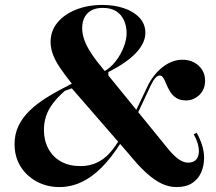

<svg xmlns="http://www.w3.org/2000/svg" viewBox="-20 -743 877 778"><path d="M221 15Q170 15 128.5 -7.5Q87 -30 63 -69Q39 -108 39 -159Q39 -199 54.5 -232Q70 -265 99.5 -294Q129 -323 172 -349.5Q215 -376 271 -404Q244 -438 224.5 -466.5Q205 -495 195 -521Q185 -547 185 -573Q185 -617 212 -650.5Q239 -684 287 -703.5Q335 -723 396 -723Q442 -723 481.5 -710Q521 -697 545 -671.5Q569 -646 569 -610Q569 -569 531.5 -529Q494 -489 419 -451V-431L401 -453Q428 -468 448.5 -494.5Q469 -521 481 -551.5Q493 -582 493 -608Q493 -638 482 -661.5Q471 -685 450 -698Q429 -711 397 -711Q356 -711 334.5 -689Q313 -667 313 -628Q313 -606 322 -580.5Q331 -555 351 -525Q371 -495 403 -457L665 -135Q688 -108 706.5 -96Q725 -84 742 -84Q764 -84 775 -96.5Q786 -109 786 -131Q786 -145 781 -162Q776 -179 765 -199L777 -205Q791 -180 799 -154Q807 -128 807 -104Q807 -71 795 -44Q783 -17 758.5 -1Q734 15 695 15Q665 15 636 1.5Q607 -12 574.5 -41Q542 -70 503 -118L271 -385L243 -375Q213 -349 194 -323.5Q175 -298 166.5 -272Q158 -246 158 -216Q158 -174 176 -140.5Q194 -107 227 -88.5Q260 -70 306 -70Q355 -70 393 -95.5Q431 -121 464 -178L472 -168Q433 -106 393 -65.5Q353 -25 310 -5Q267 15 221 15ZM735 -336Q710 -336 694.5 -346Q679 -356 669.5 -371.5Q660 -387 654 -402Q648 -417 642 -427Q636 -437 627 -437Q619 -437 610 -427.5Q601 -418 591 -397L537 -282L530 -293L582 -402Q607 -448 643.5 -474.5Q680 -501 719 -501Q746 -501 766.5 -490Q787 -479 799 -460Q811 -441 811 -416Q811 -396 804 -381Q797 -366 785.5 -356Q774 -346 761 -341Q748 -336 735 -336Z"/></svg>

Font: Kalnia Thin Medium
Style: Regular
Weight: 500
Version: Version 1.105